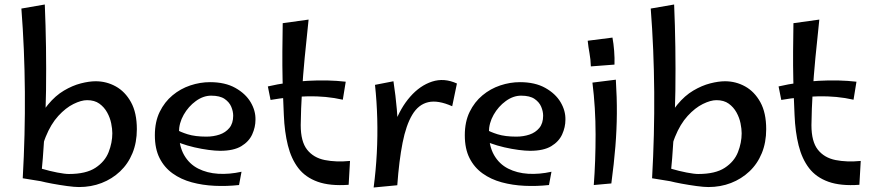

<svg xmlns="http://www.w3.org/2000/svg" viewBox="-20 -820 3874 853"><path d="M331 11Q311 11 278 6.5Q245 2 212.5 -4Q180 -10 161 -15L112 -89Q133 -80 167 -70Q201 -60 234.5 -53.5Q268 -47 286 -47Q362 -47 404 -74.5Q446 -102 462.5 -144Q479 -186 479 -228Q479 -247 474 -272Q469 -297 456 -320.5Q443 -344 421.5 -359.5Q400 -375 367 -375Q341 -375 306.5 -358Q272 -341 239 -305Q206 -269 183 -212Q160 -155 156 -75L122 -113Q122 -197 141.5 -256.5Q161 -316 193.5 -355.5Q226 -395 264 -417.5Q302 -440 339 -449.5Q376 -459 405 -459Q453 -459 494.5 -436Q536 -413 562 -366Q588 -319 588 -246Q588 -187 568.5 -139.5Q549 -92 513.5 -58.5Q478 -25 431.5 -7Q385 11 331 11ZM161 -15 81 -28Q92 -222 90.5 -412Q89 -602 75 -782L179 -800Q187 -612 184.5 -417.5Q182 -223 161 -15Z M1042 2Q988 8 934 5.5Q880 3 832 -10Q784 -23 747 -49.5Q710 -76 689 -117.5Q668 -159 668 -219Q668 -279 689.5 -323Q711 -367 746.5 -396.5Q782 -426 825.5 -440.5Q869 -455 913 -455Q980 -455 1025.5 -429.5Q1071 -404 1093.5 -366Q1116 -328 1115 -288Q1115 -255 1100.5 -223Q1086 -191 1052 -170.5Q1018 -150 958 -150Q937 -150 906.5 -154Q876 -158 843.5 -165.5Q811 -173 782.5 -183.5Q754 -194 737 -207L761 -246Q780 -234 813.5 -223.5Q847 -213 897 -213Q928 -213 955 -222Q982 -231 999 -251.5Q1016 -272 1016 -306Q1016 -325 1007.5 -345.5Q999 -366 978 -380.5Q957 -395 918 -395Q883 -395 850 -371Q817 -347 796 -310Q775 -273 775 -232Q775 -171 798 -131Q821 -91 860.5 -71Q900 -51 949.5 -48Q999 -45 1053 -57Z M1529 1Q1446 7 1391.5 -12.5Q1337 -32 1305.5 -73Q1274 -114 1259 -174Q1244 -234 1241 -309Q1237 -394 1235.5 -462.5Q1234 -531 1234.5 -592Q1235 -653 1236 -717L1351 -733Q1341 -641 1333.5 -562Q1326 -483 1321.5 -410.5Q1317 -338 1316 -264Q1316 -191 1344.5 -155Q1373 -119 1423 -109Q1473 -99 1535 -105ZM1503 -377Q1429 -394 1345.5 -392Q1262 -390 1182 -376L1170 -436Q1256 -456 1347.5 -461Q1439 -466 1516 -457Z M1745 3 1703 -110Q1706 -196 1732.5 -268.5Q1759 -341 1802.5 -390.5Q1846 -440 1899.5 -457.5Q1953 -475 2010 -449L1989 -348Q1926 -376 1882.5 -366Q1839 -356 1811.5 -310Q1784 -264 1768.5 -185.5Q1753 -107 1745 3ZM1745 3 1640 13Q1650 -63 1654 -139.5Q1658 -216 1656 -292.5Q1654 -369 1646 -443L1728 -459Q1738 -393 1743 -334.5Q1748 -276 1749.5 -222Q1751 -168 1749.5 -112.5Q1748 -57 1745 3Z M2419 2Q2365 8 2311 5.5Q2257 3 2209 -10Q2161 -23 2124 -49.5Q2087 -76 2066 -117.5Q2045 -159 2045 -219Q2045 -279 2066.5 -323Q2088 -367 2123.5 -396.5Q2159 -426 2202.5 -440.5Q2246 -455 2290 -455Q2357 -455 2402.5 -429.5Q2448 -404 2470.5 -366Q2493 -328 2492 -288Q2492 -255 2477.5 -223Q2463 -191 2429 -170.5Q2395 -150 2335 -150Q2314 -150 2283.5 -154Q2253 -158 2220.5 -165.5Q2188 -173 2159.5 -183.5Q2131 -194 2114 -207L2138 -246Q2157 -234 2190.5 -223.5Q2224 -213 2274 -213Q2305 -213 2332 -222Q2359 -231 2376 -251.5Q2393 -272 2393 -306Q2393 -325 2384.5 -345.5Q2376 -366 2355 -380.5Q2334 -395 2295 -395Q2260 -395 2227 -371Q2194 -347 2173 -310Q2152 -273 2152 -232Q2152 -171 2175 -131Q2198 -91 2237.5 -71Q2277 -51 2326.5 -48Q2376 -45 2430 -57Z M2605 -525Q2604 -557 2599 -583.5Q2594 -610 2591 -639L2701 -653Q2706 -626 2708.5 -594Q2711 -562 2710 -533ZM2696 -5 2618 2Q2626 -103 2626 -222.5Q2626 -342 2612 -453L2716 -466Q2721 -387 2720.5 -315.5Q2720 -244 2714 -169.5Q2708 -95 2696 -5Z M3127 11Q3107 11 3074 6.5Q3041 2 3008.5 -4Q2976 -10 2957 -15L2908 -89Q2929 -80 2963 -70Q2997 -60 3030.5 -53.5Q3064 -47 3082 -47Q3158 -47 3200 -74.5Q3242 -102 3258.5 -144Q3275 -186 3275 -228Q3275 -247 3270 -272Q3265 -297 3252 -320.5Q3239 -344 3217.5 -359.5Q3196 -375 3163 -375Q3137 -375 3102.5 -358Q3068 -341 3035 -305Q3002 -269 2979 -212Q2956 -155 2952 -75L2918 -113Q2918 -197 2937.5 -256.5Q2957 -316 2989.5 -355.5Q3022 -395 3060 -417.5Q3098 -440 3135 -449.5Q3172 -459 3201 -459Q3249 -459 3290.5 -436Q3332 -413 3358 -366Q3384 -319 3384 -246Q3384 -187 3364.5 -139.5Q3345 -92 3309.5 -58.5Q3274 -25 3227.5 -7Q3181 11 3127 11ZM2957 -15 2877 -28Q2888 -222 2886.5 -412Q2885 -602 2871 -782L2975 -800Q2983 -612 2980.5 -417.5Q2978 -223 2957 -15Z M3798 1Q3715 7 3660.5 -12.5Q3606 -32 3574.5 -73Q3543 -114 3528 -174Q3513 -234 3510 -309Q3506 -394 3504.5 -462.5Q3503 -531 3503.5 -592Q3504 -653 3505 -717L3620 -733Q3610 -641 3602.5 -562Q3595 -483 3590.5 -410.5Q3586 -338 3585 -264Q3585 -191 3613.5 -155Q3642 -119 3692 -109Q3742 -99 3804 -105ZM3772 -377Q3698 -394 3614.5 -392Q3531 -390 3451 -376L3439 -436Q3525 -456 3616.5 -461Q3708 -466 3785 -457Z"/></svg>

Font: Marhey Light Light
Style: Regular
Weight: 300
Version: Version 1.000